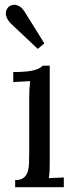

<svg xmlns="http://www.w3.org/2000/svg" viewBox="-20 -785 321 805"><path d="M102.5 -379.9Q102.5 -395.5 103.3 -410.2Q104 -424.8 106.4 -444.8L35.6 -440.9V-482.9Q68.4 -482.9 89.8 -485.1Q111.3 -487.3 125 -491.2Q138.7 -495.1 146.2 -499.8Q153.8 -504.4 159.7 -509.8H188.5V-106Q188.5 -85.9 188 -70.6Q187.5 -55.2 184.6 -38.1L247.6 -41V0H43.5V-29.8Q65.9 -29.8 78.1 -38.8Q90.3 -47.9 95.7 -64Q101.1 -80.1 101.8 -102.5Q102.5 -125 102.5 -151.9ZM25.9 -686Q13.2 -699.2 8.8 -710.4Q7.3 -713.9 5.9 -718.8Q4.4 -723.6 4.4 -729Q4.4 -735.4 6.1 -740.7Q7.8 -746.1 12.7 -752.4Q17.6 -758.8 25.1 -762Q32.7 -765.1 40.8 -765.1Q48.8 -765.1 59.8 -759.5Q70.8 -753.9 82 -737.8L166 -603L138.2 -580.1Z"/></svg>

Font: Lora
Style: Regular
Weight: 400
Designer: Olga Karpushina, Alexei Vanyashin
Foundry: Cyreal (www.cyreal.org, a@cyreal.org)
Version: Version 1.014